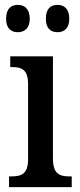

<svg xmlns="http://www.w3.org/2000/svg" viewBox="-20 -767 327 787"><path d="M216 -635C241 -635 264 -649 264 -690C264 -733 241 -747 216 -747C189 -747 168 -733 168 -690C168 -649 189 -635 216 -635ZM53 -635C78 -635 102 -649 102 -690C102 -733 78 -747 53 -747C27 -747 5 -733 5 -690C5 -649 27 -635 53 -635ZM17 0H274V-44H263C224 -44 197 -55 197 -117V-536H22V-492H31C69 -492 95 -481 95 -423V-113C95 -54 67 -44 28 -44H17Z"/></svg>

Font: Noto Serif Hebrew Condensed Medium
Style: Regular
Weight: 500
Width: 3
Designer: Monotype Design Team
Foundry: Monotype Imaging Inc.
Version: Version 2.004